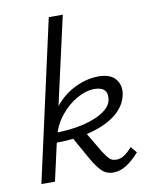

<svg xmlns="http://www.w3.org/2000/svg" viewBox="-82 -771 654 837"><g transform="rotate(-10 245.5 -353.0)"><path d="M34 0 192 -711H254L94 0ZM352 5Q322 5 301.5 -15Q281 -35 259 -74L196 -186L257 -197L318 -94Q332 -72 343.5 -60Q355 -48 374 -48Q394 -48 411.5 -60Q429 -72 445 -91L468 -64Q439 -31 410.5 -13Q382 5 352 5ZM120 -166 121 -209Q197 -209 254.5 -222.5Q312 -236 346.5 -259Q381 -282 386 -311Q391 -338 378 -353Q365 -368 333 -368Q296 -368 255 -345Q214 -322 181 -280.5Q148 -239 135 -183H103Q119 -261 159.5 -313.5Q200 -366 253.5 -392.5Q307 -419 360 -419Q412 -419 435 -391.5Q458 -364 451 -324Q442 -276 400 -240.5Q358 -205 287 -185.5Q216 -166 120 -166Z"/></g></svg>

Font: Ysabeau Infant
Style: Italic
Weight: 400
Italic angle: -12°
Designer: Christian Thalmann (Catharsis Fonts)
Version: Version 2.001;gftools[0.9.30]; featfreeze: ss01,ss02,lnum